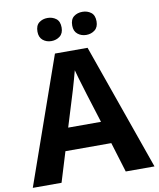

<svg xmlns="http://www.w3.org/2000/svg" viewBox="-98 -996 886 1072"><g transform="rotate(-10 345.0 -460.0)"><path d="M527 0 475 -170H215L163 0H0L252 -717H437L690 0ZM387 -463Q382 -480 374 -506Q366 -532 358 -559Q350 -586 345 -606Q340 -586 331.5 -556.5Q323 -527 315.5 -500.5Q308 -474 304 -463L253 -297H439ZM177 -854Q177 -889 197 -904.5Q217 -920 245 -920Q273 -920 293.5 -904.5Q314 -889 314 -854Q314 -821 293.5 -805Q273 -789 245 -789Q217 -789 197 -805.5Q177 -822 177 -854ZM374 -854Q374 -889 394 -904.5Q414 -920 443 -920Q471 -920 491.5 -904.5Q512 -889 512 -854Q512 -821 491.5 -805Q471 -789 443 -789Q415 -789 394.5 -805.5Q374 -822 374 -854Z"/></g></svg>

Font: Noto Sans Sora Sompeng
Style: Bold
Weight: 700
Designer: Monotype Design Team. David Williams.
Foundry: Monotype Imaging Inc.
Version: Version 2.101